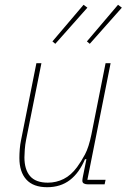

<svg xmlns="http://www.w3.org/2000/svg" viewBox="-20 -770 535 802"><path d="M153 -506 89 -186Q85 -166 83.5 -145Q82 -124 82 -113Q82 -62 105.5 -34.5Q129 -7 180 -7Q215 -7 246 -22.5Q277 -38 302 -72Q319 -95 335 -125Q351 -155 362 -209L421 -506H442L345 -19H421L417 0H347Q337 0 330.5 -3.5Q324 -7 324 -15Q324 -21 326 -31L341 -105H335Q311 -48 272 -18Q233 12 177 12Q119 12 90 -20Q61 -52 61 -110Q61 -127 62.5 -146.5Q64 -166 68 -185L132 -506ZM211 -587 199 -597 329 -750 345 -738ZM355 -587 343 -597 473 -750 489 -738Z"/></svg>

Font: IBM Plex Sans Condensed Thin
Style: Italic
Weight: 100
Width: 3
Italic angle: -11°
Designer: Mike Abbink, Paul van der Laan, Pieter van Rosmalen
Foundry: Bold Monday
Version: Version 1.3